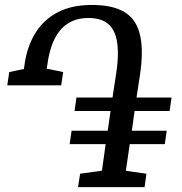

<svg xmlns="http://www.w3.org/2000/svg" viewBox="-20 -772 750 792"><path d="M515.2 -177.5 499.1 -67.4 584.1 -55.4 576.3 0H301.9L310.5 -55.4L400.5 -68L415.8 -177.5H267.3L275.3 -232.7H424.4L436 -314.2H287.6L295.2 -369.6H444.1L459.3 -469.4Q466.9 -519.5 466.3 -557.4Q465.7 -595.3 457.7 -622.1Q449.7 -648.9 434.2 -665.6Q418.8 -682.3 396.5 -690Q374.2 -697.8 345.1 -697.8Q303.4 -697.8 273.6 -682.9Q243.7 -668.1 224 -642Q204.3 -615.9 192.8 -582Q181.2 -548.1 176.1 -510L172.8 -488.7L240.6 -474.8L232.4 -420H10L18.2 -474.8L78.7 -487.4L81 -504.4Q90.9 -577.3 124.2 -633Q157.6 -688.8 216 -720.2Q274.3 -751.6 358.5 -751.6Q403.5 -751.6 437.8 -743.8Q472.1 -735.9 496.7 -720.1Q521.2 -704.2 536.6 -679.9Q551.9 -655.5 558.7 -622.6Q565.6 -589.7 565 -548.2Q564.3 -506.7 556.3 -455.8L543.1 -369.6H687.6L679.7 -314.2H535.2L523.9 -232.7H667.7L659.8 -177.5Z"/></svg>

Font: Merriweather 7pt Light
Style: Italic
Weight: 300
Italic angle: -7.8°
Designer: Eben Sorkin
Foundry: Eben Sorkin
Version: Version 2.200;gftools[0.9.31]